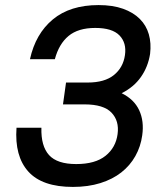

<svg xmlns="http://www.w3.org/2000/svg" viewBox="-20 -728 635 756"><path d="M267 8Q146 8 91.5 -52.5Q37 -113 45 -225H143Q141 -153 173 -117.5Q205 -82 280 -82Q355 -82 395.5 -114.5Q436 -147 443 -200Q450 -252 419 -284.5Q388 -317 313 -317H228L240 -403H325Q392 -403 428.5 -432.5Q465 -462 472 -511Q479 -559 450.5 -588.5Q422 -618 355 -618Q288 -618 250 -586.5Q212 -555 196 -495H98Q120 -595 188 -651.5Q256 -708 368 -708Q424 -708 464.5 -693.5Q505 -679 530.5 -653.5Q556 -628 566 -593Q576 -558 571 -516Q563 -465 535 -425Q507 -385 459 -361Q508 -337 528 -294Q548 -251 540 -195Q534 -151 513 -113.5Q492 -76 457.5 -49Q423 -22 375 -7Q327 8 267 8Z"/></svg>

Font: Retni Sans Medium
Style: Italic
Weight: 500
Italic angle: -8°
Designer: Vitaly Kuzmin
Foundry: ParaType Ltd.
Version: Version 1.00;June 10, 2019;FontCreator 11.5.0.2425 64-bit; t